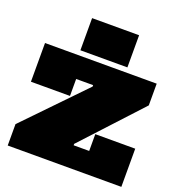

<svg xmlns="http://www.w3.org/2000/svg" viewBox="-141 -906 947 1021"><g transform="rotate(20 333.0 -395.0)"><path d="M16 -121 333 -449V-482L648 -457L345 -129V-93ZM648 -580V-457H237V-361H16V-580ZM433 -216H659V0H16V-121H433ZM206 -790H472V-608H206Z"/></g></svg>

Font: Hepta Slab ExtraLight Black
Style: Regular
Weight: 900
Version: Version 1.102